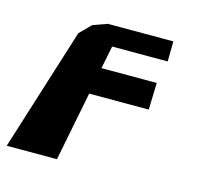

<svg xmlns="http://www.w3.org/2000/svg" viewBox="-87 -606 710 691"><g transform="rotate(15 268.0 -261.0)"><path d="M477 -520H233L180 -501L139 -460L-5 -2H182L233 -260H455L458 -360H252L269 -445H476Z"/></g></svg>

Font: Hussar Milosc
Style: Bold
Weight: 700
Foundry: Cannot Into Space Fonts
Version: Version 1.02